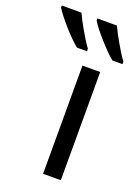

<svg xmlns="http://www.w3.org/2000/svg" viewBox="-247 -830 651 894"><g transform="rotate(20 78.5 -383.0)"><path d="M257.8 -618.2C241.7 -640.1 226.1 -665.5 210 -693.8C193.8 -722.2 181.2 -746.1 171.9 -766.1H75.2V-755.9C86.9 -736.3 106.9 -710.4 135.7 -678.2C164.6 -645.5 188.5 -621.6 208 -606H257.8ZM82 -618.2C65.9 -640.1 50.3 -665.5 34.2 -693.8C18.1 -722.2 5.4 -746.1 -3.9 -766.1H-101.1V-755.9C-90.3 -737.8 -70.8 -712.9 -42.5 -680.2C-13.7 -647.5 11.2 -623 32.2 -606H82ZM172.9 -536.1H85V0H172.9Z"/></g></svg>

Font: Noto Reveo Sans
Style: Regular
Weight: 400
Designer: Monotype Design team
Foundry: Monotype Imaging Inc.
Version: Version 1.04